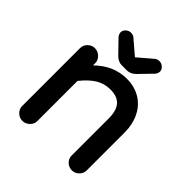

<svg xmlns="http://www.w3.org/2000/svg" viewBox="-192 -832 979 979"><g transform="rotate(45 297.5 -342.0)"><path d="M233 -567 166 -636Q156 -649 156 -661Q156 -675 168 -686Q180 -697 195 -697Q210 -697 220 -689L296 -624Q299 -622 298 -622Q298 -622 300 -624L376 -689Q386 -697 400 -697Q416 -697 428 -686Q440 -675 440 -661Q440 -649 430 -636L363 -567Q342 -546 316 -546H279Q254 -546 233 -567ZM67 -458Q67 -479 83 -495Q99 -511 121 -511Q143 -511 159.5 -495Q176 -479 176 -458V-442Q214 -479 256 -497.5Q298 -516 348 -516Q403 -516 447 -489Q488 -463 510 -417.5Q532 -372 532 -316V-39Q532 -19 516 -3Q500 13 478 13Q456 13 440 -2.5Q424 -18 424 -39V-307Q424 -364 400 -391Q376 -418 326 -418Q283 -418 248 -397Q213 -376 176 -330V-39Q176 -19 159.5 -3Q143 13 121 13Q99 13 83 -3Q67 -19 67 -39Z"/></g></svg>

Font: 寒蝉全圆体 Bold
Style: Regular
Weight: 700
Designer: Warren2060
      Designed by Motoya company      

      [Varela Round]
      Joe Prince(Latin component); Avraham Cornf
Foundry: ChillType
Version: Version 3.200